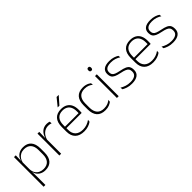

<svg xmlns="http://www.w3.org/2000/svg" viewBox="158 -1762 3016 3016"><g transform="rotate(-45 1666.0 -254.5)"><path d="M282.5 10Q234 10 196.5 -8.8Q159 -27.5 136.5 -61.5Q114 -95.5 111.5 -141H98.5L114 -177.5Q116.5 -126.5 138.5 -92.2Q160.5 -58 196 -41Q231.5 -24 274.5 -24Q348.5 -24 388 -68.2Q427.5 -112.5 427.5 -197V-289.5Q427.5 -374 388.2 -418.5Q349 -463 273.5 -463Q230.5 -463 196.8 -445.2Q163 -427.5 141.2 -396Q119.5 -364.5 112 -322.5L99 -354H111Q116.5 -393.5 138.2 -425.8Q160 -458 196.8 -477.2Q233.5 -496.5 284.5 -496.5Q373.5 -496.5 420.2 -442.8Q467 -389 467 -287.5V-199Q467 -97 419.8 -43.5Q372.5 10 282.5 10ZM115.5 172H76V-486.5H115.5L113 -361L114 -346V-138.5L113 -128L115.5 4.5Z M634.5 -305 621.5 -334 632 -337.5Q648.5 -409.5 693.5 -451.5Q738.5 -493.5 806.5 -493.5Q826 -493.5 841 -490.2Q856 -487 866.5 -483L869 -444Q856.5 -449.5 840 -452.5Q823.5 -455.5 804 -455.5Q744.5 -455.5 699.5 -417.5Q654.5 -379.5 634.5 -305ZM637.5 0H598V-486.5H637L634 -338L637.5 -334.5Z M1144 10Q1046 10 993.5 -41.2Q941 -92.5 941 -187V-290.5Q941 -391.5 989.5 -445Q1038 -498.5 1131 -498.5Q1193 -498.5 1235.2 -474.2Q1277.5 -450 1299.2 -404.8Q1321 -359.5 1321 -295.5V-278Q1321 -265.5 1320.5 -252.8Q1320 -240 1318.5 -225.5H1282Q1282.5 -245.5 1282.5 -263.2Q1282.5 -281 1282.5 -296Q1282.5 -350.5 1265.2 -388Q1248 -425.5 1214.2 -445.2Q1180.5 -465 1131 -465Q1057 -465 1018.5 -421Q980 -377 980 -293V-245V-239V-184.5Q980 -147 991 -117.5Q1002 -88 1023.2 -67.2Q1044.5 -46.5 1076 -35.5Q1107.5 -24.5 1149 -24.5Q1196 -24.5 1236.5 -38.5Q1277 -52.5 1312.5 -78.5L1308 -40Q1277.5 -17 1235.8 -3.5Q1194 10 1144 10ZM1308.5 -225.5H961V-257.5H1308.5ZM1114 -554 1217 -681H1263.5V-680L1151.5 -553H1114Z M1614 10Q1519 10 1471.5 -44.2Q1424 -98.5 1424 -199.5V-287.5Q1424 -388.5 1471.5 -442.5Q1519 -496.5 1614 -496.5Q1647.5 -496.5 1673.8 -489.5Q1700 -482.5 1719.5 -472.2Q1739 -462 1752 -451.5L1756 -413.5Q1732.5 -434 1699 -448.2Q1665.5 -462.5 1617.5 -462.5Q1541 -462.5 1502.2 -417.5Q1463.5 -372.5 1463.5 -287V-200.5Q1463.5 -116 1502.2 -70.5Q1541 -25 1619 -25Q1668.5 -25 1702.5 -39.5Q1736.5 -54 1760 -74L1755.5 -35.5Q1735 -19 1700.5 -4.5Q1666 10 1614 10Z M1915.5 0H1876V-486.5H1915.5ZM1896 -585.5Q1880.5 -585.5 1872.8 -594.5Q1865 -603.5 1865 -620.5V-624.5Q1865 -641 1872.8 -650Q1880.5 -659 1896 -659Q1911 -659 1918.8 -650Q1926.5 -641 1926.5 -624.5V-620.5Q1926.5 -603 1918.8 -594.2Q1911 -585.5 1896 -585.5Z M2205 10Q2146.5 10 2104 -4.2Q2061.5 -18.5 2034.5 -35L2029.5 -74.5Q2065.5 -53.5 2107.5 -39Q2149.5 -24.5 2204.5 -24.5Q2269 -24.5 2304.5 -48.5Q2340 -72.5 2340 -119V-127Q2340 -157 2328 -176.8Q2316 -196.5 2285 -210.5Q2254 -224.5 2196.5 -236Q2135 -248 2099.5 -264.5Q2064 -281 2049 -306.8Q2034 -332.5 2034 -371.5V-376Q2034 -434 2075 -465Q2116 -496 2198.5 -496Q2255 -496 2295.5 -482.2Q2336 -468.5 2361 -451L2365.5 -414Q2334 -435 2293.8 -448.8Q2253.5 -462.5 2200.5 -462.5Q2156.5 -462.5 2128.5 -452Q2100.5 -441.5 2087 -422.2Q2073.5 -403 2073.5 -376V-371.5Q2073.5 -340.5 2085.8 -321.2Q2098 -302 2128.8 -289.8Q2159.5 -277.5 2213 -266.5Q2276.5 -254.5 2312.8 -237.5Q2349 -220.5 2364 -194.2Q2379 -168 2379 -128.5V-118.5Q2379 -55.5 2333.8 -22.8Q2288.5 10 2205 10Z M2677 10Q2579 10 2526.5 -41.2Q2474 -92.5 2474 -187V-290.5Q2474 -391.5 2522.5 -445Q2571 -498.5 2664 -498.5Q2726 -498.5 2768.2 -474.2Q2810.5 -450 2832.2 -404.8Q2854 -359.5 2854 -295.5V-278Q2854 -265.5 2853.5 -252.8Q2853 -240 2851.5 -225.5H2815Q2815.5 -245.5 2815.5 -263.2Q2815.5 -281 2815.5 -296Q2815.5 -350.5 2798.2 -388Q2781 -425.5 2747.2 -445.2Q2713.5 -465 2664 -465Q2590 -465 2551.5 -421Q2513 -377 2513 -293V-245V-239V-184.5Q2513 -147 2524 -117.5Q2535 -88 2556.2 -67.2Q2577.5 -46.5 2609 -35.5Q2640.5 -24.5 2682 -24.5Q2729 -24.5 2769.5 -38.5Q2810 -52.5 2845.5 -78.5L2841 -40Q2810.5 -17 2768.8 -3.5Q2727 10 2677 10ZM2841.5 -225.5H2494V-257.5H2841.5Z M3117 10Q3058.5 10 3016 -4.2Q2973.5 -18.5 2946.5 -35L2941.5 -74.5Q2977.5 -53.5 3019.5 -39Q3061.5 -24.5 3116.5 -24.5Q3181 -24.5 3216.5 -48.5Q3252 -72.5 3252 -119V-127Q3252 -157 3240 -176.8Q3228 -196.5 3197 -210.5Q3166 -224.5 3108.5 -236Q3047 -248 3011.5 -264.5Q2976 -281 2961 -306.8Q2946 -332.5 2946 -371.5V-376Q2946 -434 2987 -465Q3028 -496 3110.5 -496Q3167 -496 3207.5 -482.2Q3248 -468.5 3273 -451L3277.5 -414Q3246 -435 3205.8 -448.8Q3165.5 -462.5 3112.5 -462.5Q3068.5 -462.5 3040.5 -452Q3012.5 -441.5 2999 -422.2Q2985.5 -403 2985.5 -376V-371.5Q2985.5 -340.5 2997.8 -321.2Q3010 -302 3040.8 -289.8Q3071.5 -277.5 3125 -266.5Q3188.5 -254.5 3224.8 -237.5Q3261 -220.5 3276 -194.2Q3291 -168 3291 -128.5V-118.5Q3291 -55.5 3245.8 -22.8Q3200.5 10 3117 10Z"/></g></svg>

Font: Anek Malayalam ExtraLight
Style: Regular
Weight: 250
Version: Version 1.003